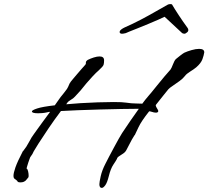

<svg xmlns="http://www.w3.org/2000/svg" viewBox="-20 -880 1019 939"><path d="M478 39Q466 39 466 21Q466 11 472.5 -18Q479 -47 495 -78Q502 -92 513.5 -114Q525 -136 537.5 -159Q550 -182 560.5 -201Q571 -220 577 -229Q594 -255 618.5 -290.5Q643 -326 659 -348Q625 -348 574.5 -347Q524 -346 468 -344.5Q412 -343 361.5 -341Q311 -339 278 -337Q247 -296 217.5 -252.5Q188 -209 168 -177.5Q148 -146 145 -140Q138 -124 132.5 -118Q127 -112 124 -101Q122 -96 118 -84Q114 -72 111.5 -62.5Q109 -53 111 -55Q115 -53 117.5 -42Q120 -31 120 -22Q120 -15 119 -13Q114 -8 110 -2Q106 4 100 7Q95 10 90 11Q85 12 80 12Q70 12 67 9Q65 6 63.5 4Q62 2 59 0Q56 -3 51 -6Q46 -9 46 -21Q46 -34 55.5 -61.5Q65 -89 92 -141H93Q110 -162 122 -185.5Q134 -209 147 -226Q149 -229 161 -245.5Q173 -262 190 -285.5Q207 -309 225 -333Q221 -333 218 -332.5Q215 -332 212 -331Q199 -328 187.5 -327Q176 -326 167 -326Q136 -326 136 -335Q136 -341 161.5 -349.5Q187 -358 248 -365Q260 -382 268 -393.5Q276 -405 277 -406Q279 -408 288 -419.5Q297 -431 297 -431Q310 -447 313 -455Q316 -463 320 -471Q324 -479 338 -495Q342 -500 354.5 -514.5Q367 -529 379.5 -543.5Q392 -558 396 -562Q401 -567 400 -573.5Q399 -580 409 -587Q423 -594 439 -599Q455 -604 467 -604Q489 -604 489 -585V-584Q489 -571 486.5 -563Q484 -555 463 -536Q451 -526 431.5 -505Q412 -484 403 -473Q390 -456 374 -437.5Q358 -419 347 -408Q338 -398 326 -391.5Q314 -385 308 -376L304 -370Q333 -373 374 -375.5Q415 -378 458 -379.5Q501 -381 536 -381Q579 -381 597 -378Q623 -374 643 -374Q663 -374 676 -373Q679 -378 689.5 -391Q700 -404 709.5 -415Q719 -426 719 -426Q732 -442 749 -463Q766 -484 783.5 -505Q801 -526 814 -540Q819 -547 826 -565.5Q833 -584 840 -591Q847 -597 860.5 -607.5Q874 -618 881 -622Q896 -629 917 -635Q938 -641 954 -641Q979 -641 979 -624Q977 -610 970 -590.5Q963 -571 940 -551Q928 -541 910 -530Q892 -519 884 -508Q876 -497 858.5 -484Q841 -471 825 -460.5Q809 -450 803 -443Q797 -436 778 -412Q759 -388 743 -368Q740 -364 744 -357Q748 -350 752 -343Q756 -336 752 -332Q749 -329 743 -329Q734 -329 722.5 -333Q711 -337 709 -335Q671 -287 657.5 -258Q644 -229 639 -219H638Q633 -212 625 -197.5Q617 -183 610 -169Q603 -155 599 -148Q594 -137 583 -129.5Q572 -122 562.5 -116Q553 -110 552 -103Q548 -95 534.5 -75Q521 -55 512 -18Q504 14 494.5 26.5Q485 39 478 39ZM577 -715Q566 -715 565 -723Q565 -726 566 -728Q571 -737 590 -746Q629 -763 669 -784Q709 -805 743.5 -825Q778 -845 800 -857Q805 -860 813 -860Q821 -860 822 -857Q833 -838 854 -806Q875 -774 897 -744Q901 -739 901 -733Q901 -726 894 -721Q889 -717 886.5 -716Q884 -715 882 -715Q878 -715 876 -716Q874 -717 871 -718L785 -798Q775 -793 753.5 -783.5Q732 -774 705.5 -763Q679 -752 654 -742Q629 -732 612.5 -725.5Q596 -719 595 -718Q583 -715 577 -715Z"/></svg>

Font: Vujahday Script
Style: Regular
Weight: 400
Designer: Robert E. Leuschke
Foundry: Robert E. Leuschke
Version: Version 1.010; ttfautohint (v1.8.3)